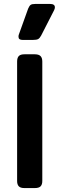

<svg xmlns="http://www.w3.org/2000/svg" viewBox="-20 -956 301 976"><path d="M74 -769Q74 -777 76 -781L123 -912Q129 -926 135.5 -931Q142 -936 160 -936H234Q259 -936 259 -919Q259 -912 255 -904L189 -775Q182 -762 174 -757.5Q166 -753 147 -753H95Q74 -753 74 -769ZM67 -36V-643Q67 -662 75.5 -671Q84 -680 104 -680H157Q177 -680 186 -671Q195 -662 195 -643V-36Q195 -18 186.5 -9Q178 0 157 0H104Q84 0 75.5 -9Q67 -18 67 -36Z"/></svg>

Font: Mitr
Style: Regular
Weight: 400
Designer: Thanarat Vachiruckul
Foundry: Cadson Demak
Version: Version 1.002